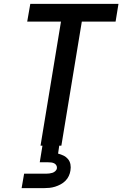

<svg xmlns="http://www.w3.org/2000/svg" viewBox="-20 -755 640 995"><path d="M190 0 296 -643H121L137 -735H594L579 -643H404L298 0ZM92 220 105 145H220Q228 145 236 144Q244 143 252 140.5Q260 138 267 131.5Q274 125 275 117Q276 109 272 102Q268 95 261 91.5Q254 88 246 87Q238 86 229 86H186L200 0H287L281 41Q296 45 309.5 51.5Q323 58 332.5 69.5Q342 81 345 96.5Q348 112 345 129Q343 143 336.5 157Q330 171 319 182Q308 193 294 200.5Q280 208 265.5 212.5Q251 217 236.5 218.5Q222 220 207 220Z"/></svg>

Font: Iosevka SS04 SmBd Ex Obl
Style: Regular
Weight: 600
Width: 7
Italic angle: -9°
Monospace: yes
Designer: Belleve Invis
Foundry: Belleve Invis
Version: Version 19.0.0; ttfautohint (v1.8.4)